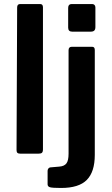

<svg xmlns="http://www.w3.org/2000/svg" viewBox="-20 -762 553 952"><path d="M193 -22V-726C193 -736.7 188.3 -742 179 -742H80C70 -742 65 -736.3 65 -725L62 -18C62 -11.3 63.5 -6.7 66.5 -4C69.5 -1.3 74.7 0 82 0H170C178.7 0 184.7 -1.5 188 -4.5C191.3 -7.5 193 -13.3 193 -22ZM453 -628V-725C453 -730.3 451.5 -734.5 448.5 -737.5C445.5 -740.5 441.7 -742 437 -742H335C329.7 -742 325.5 -740.3 322.5 -737C319.5 -733.7 318 -729 318 -723V-625C318 -611.7 324.7 -605 338 -605H429C437.7 -605 443.8 -606.8 447.5 -610.5C451.2 -614.2 453 -620 453 -628ZM410.5 130C436.8 103.3 450 62 450 6V-514C450 -524.7 445.7 -530 437 -530H336C325.3 -530 320 -524.3 320 -513V0C320 22.7 316.5 38.7 309.5 48C302.5 57.3 291 62.7 275 64L229 68C225 68.7 221.8 70.7 219.5 74C217.2 77.3 216 81 216 85V152C216 159.3 220 164.2 228 166.5C236 168.8 254.3 170 283 170C341.7 170 384.2 156.7 410.5 130Z"/></svg>

Font: Libre Franklin SemiBold
Style: Regular
Weight: 600
Designer: Pablo Impallari, Rodrigo Fuenzalida
Foundry: Impallari Type
Version: Version 1.002; ttfautohint (v1.5)